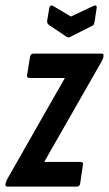

<svg xmlns="http://www.w3.org/2000/svg" viewBox="-32 -689 402 709"><path d="M-5 0Q-13 0 -12 -9L-11 -13Q-9 -20 -5 -28L159 -316Q172 -338 183.5 -358.5Q195 -379 207 -400V-401Q189 -401 176 -401Q163 -401 148 -401H78Q66 -401 68 -412L79 -480Q82 -491 91 -491H343Q352 -491 350 -484V-480Q349 -472 342 -460L181 -178Q169 -157 156.5 -135.5Q144 -114 132 -92V-91Q146 -91 158 -91Q170 -91 184 -91H265Q277 -91 274 -79L264 -11Q262 0 252 0ZM313 -667Q319 -670 322.5 -668Q326 -666 325 -660L317 -607Q316 -602 314 -598.5Q312 -595 307 -593L228 -553Q220 -549 214 -553L150 -596Q141 -602 142 -612L150 -659Q153 -673 164 -667L230 -628Z"/></svg>

Font: Sofia Sans Extra Condensed
Style: Bold Italic
Weight: 700
Italic angle: -9°
Designer: Botio Nikoltchev, Ani Petrova
Foundry: lettersoup
Version: Version 4.101